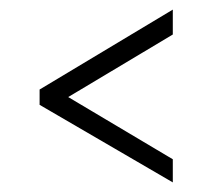

<svg xmlns="http://www.w3.org/2000/svg" viewBox="-20 -418 419 400"><path d="M340 -86.2V-38L62.5 -199.6V-231.5L340 -398V-346.1L122.1 -215.8Z"/></svg>

Font: Genos Thin
Style: Regular
Weight: 100
Designer: Robert E. Leuschke
Foundry: Robert E. Leuschke
Version: Version 1.010